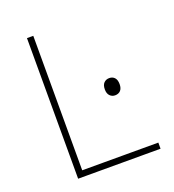

<svg xmlns="http://www.w3.org/2000/svg" viewBox="-130 -814 827 915"><g transform="rotate(-20 283.0 -356.5)"><path d="M110 0Q110 -61 110 -117Q110 -173 110 -238V-475Q110 -540.5 110 -596.5Q110 -652.5 110 -713H142Q142 -652.5 142 -596.5Q142 -540.5 142 -475V-242Q142 -177 142 -121Q142 -65 142 -4L126 -31H250Q311.5 -31 358.5 -31Q405.5 -31 445.8 -31Q486 -31 528 -31V0ZM412 -313Q396.5 -313 385.8 -324Q375 -335 375 -356Q375 -378.5 385.8 -389.2Q396.5 -400 413 -400Q429.5 -400 439.8 -389Q450 -378 450 -356Q450 -335 439.8 -324Q429.5 -313 412 -313Z"/></g></svg>

Font: Commissioner Thin Thin
Style: Regular
Weight: 250
Version: Version 1.000